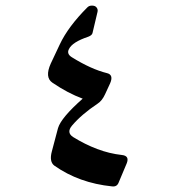

<svg xmlns="http://www.w3.org/2000/svg" viewBox="-20 -568 625 685"><path d="M292 -542Q298 -548 308 -548Q319 -548 324 -542Q330 -535 328 -526L310 -450Q308 -442 295 -437Q238 -418 226 -393Q217 -376 236 -364Q305 -321 362 -307Q386 -301 373 -271L355 -232Q344 -208 328 -198Q271 -160 237 -120Q216 -95 241 -79Q283 -53 326.5 -36.5Q370 -20 415 -15Q443 -12 432 15L403 84Q397 99 380 97Q262 85 174 23Q155 9 165 -28L187 -111Q198 -148 275 -216Q248 -226 221.5 -240Q195 -254 167 -273Q139 -292 161 -341L193 -409Q223 -473 292 -542Z"/></svg>

Font: Amiri
Style: Regular
Weight: 400
Designer: Khaled Hosny
Version: Version 0.114